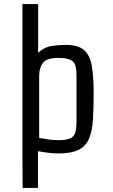

<svg xmlns="http://www.w3.org/2000/svg" viewBox="-20 -740 554 941"><path d="M167 -720V-481Q198 -510 235 -515Q272 -520 302 -520Q362 -520 391 -495.5Q420 -471 429.5 -419Q439 -367 439 -284Q439 -209 435.5 -153.5Q432 -98 416.5 -61Q401 -24 365.5 -6Q330 12 267 12Q249 12 223.5 9.5Q198 7 166 1V181H91Q91 139 90.5 105.5Q90 72 90 39Q90 6 90 -35Q90 -76 90 -132Q90 -188 90 -268Q90 -348 90 -458.5Q90 -569 90 -720ZM172 -369V-64Q195 -60 218 -56.5Q241 -53 265 -53Q305 -53 324 -61.5Q343 -70 349 -90.5Q355 -111 355 -147V-367Q355 -395 350.5 -415Q346 -435 327.5 -445.5Q309 -456 267 -456Q208 -456 190 -431.5Q172 -407 172 -369Z"/></svg>

Font: Strait
Style: Regular
Weight: 400
Designer: Eduardo Rodriguez Tunni
Foundry: Eduardo Rodriguez Tunni
Version: Version 1.002; ttfautohint (v1.8.4.7-5d5b);gftools[0.9.23]